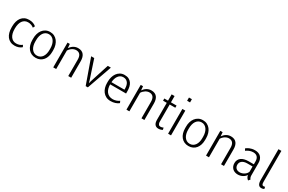

<svg xmlns="http://www.w3.org/2000/svg" viewBox="152 -2125 5249 3499"><g transform="rotate(30 2776.5 -375.5)"><path d="M277.3 -38.6Q313.5 -38.6 344.2 -49.3Q375 -60.1 399.4 -80.6L419.9 -42Q395.5 -18.6 357.4 -4.2Q319.3 10.3 272.9 10.3Q220.2 10.3 180.4 -9.3Q140.6 -28.8 114.3 -63.2Q87.9 -97.7 74.7 -145.3Q61.5 -192.9 61.5 -249V-275.4Q61.5 -331.1 75 -378.2Q88.4 -425.3 114.7 -459.2Q141.1 -493.2 180.7 -512.5Q220.2 -531.7 272.9 -531.7Q319.3 -531.7 356.9 -518.1Q394.5 -504.4 419.9 -481.4L399.4 -440.4Q375 -460.9 344.2 -471.9Q313.5 -482.9 277.3 -482.9Q241.2 -482.9 212.6 -468Q184.1 -453.1 164.3 -425.8Q144.5 -398.4 134 -359.4Q123.5 -320.3 123 -271.5V-252.9Q123 -203.6 133.5 -164.1Q144 -124.5 163.8 -96.7Q183.6 -68.8 212.4 -53.7Q241.2 -38.6 277.3 -38.6Z M564.5 -240.7Q564.5 -200.2 574 -163.1Q583.5 -126 602.5 -97.9Q621.6 -69.8 649.7 -53.2Q677.7 -36.6 715.3 -36.6Q752.4 -36.6 780.5 -52.5Q808.6 -68.4 827.4 -95.7Q846.2 -123 855.7 -159.7Q865.2 -196.3 865.2 -237.8V-273.9Q865.2 -319.8 854.5 -358.6Q843.8 -397.5 824 -425.5Q804.2 -453.6 776.4 -469.2Q748.5 -484.9 714.4 -484.9Q678.2 -484.9 650.4 -469.2Q622.6 -453.6 603.5 -425.8Q584.5 -397.9 574.5 -359.1Q564.5 -320.3 564.5 -273.9ZM503.4 -273.9Q502.4 -325.2 516.1 -371.8Q529.8 -418.5 556.6 -454.1Q583.5 -489.7 623.3 -510.7Q663.1 -531.7 714.4 -531.7Q764.6 -531.7 804 -511.7Q843.3 -491.7 870.4 -456.8Q897.5 -421.9 911.9 -375Q926.3 -328.1 926.3 -273.9V-237.8Q926.3 -185.1 912.4 -139.6Q898.4 -94.2 871.6 -60.8Q844.7 -27.3 805.4 -8.5Q766.1 10.3 715.3 10.3Q664.6 10.3 625.2 -8.5Q585.9 -27.3 558.8 -60.8Q531.7 -94.2 517.6 -140.1Q503.4 -186 503.4 -240.7Z M1131.3 -521 1138.7 -436.5Q1151.9 -456.5 1168.9 -473.9Q1186 -491.2 1206.8 -504.2Q1227.5 -517.1 1251.7 -524.4Q1275.9 -531.7 1303.2 -531.7Q1345.7 -531.7 1375.5 -518.3Q1405.3 -504.9 1424.1 -480.2Q1442.9 -455.6 1451.7 -421.6Q1460.4 -387.7 1460.4 -346.7V0H1398.9V-346.2Q1398.9 -377.4 1392.6 -402.6Q1386.2 -427.7 1373 -445.3Q1359.9 -462.9 1339.1 -472.4Q1318.4 -481.9 1289.6 -481.9Q1270.5 -481.9 1250.5 -475.8Q1230.5 -469.7 1211.4 -458Q1192.4 -446.3 1175.3 -429.2Q1158.2 -412.1 1144.5 -390.1V0H1083V-521Z M1775.4 -127.4 1788.6 -77.6H1791L1803.7 -127.4Q1835.9 -226.6 1866.9 -325Q1897.9 -423.3 1930.2 -521H1995.1L1811.5 0H1765.6L1580.1 -521H1645Z M2280.3 -484.4Q2246.1 -484.4 2220.2 -469Q2194.3 -453.6 2176.5 -427.7Q2158.7 -401.9 2148.7 -367.9Q2138.7 -334 2136.7 -296.9H2410.2V-320.8Q2410.2 -354 2402.8 -383.8Q2395.5 -413.6 2379.9 -435.8Q2364.3 -458 2339.6 -471.2Q2314.9 -484.4 2280.3 -484.4ZM2292 10.3Q2236.3 10.3 2195.3 -11Q2154.3 -32.2 2127.4 -67.4Q2100.6 -102.5 2087.4 -147.7Q2074.2 -192.9 2074.2 -240.2V-277.8Q2074.2 -323.2 2086.7 -368.4Q2099.1 -413.6 2124.8 -450Q2150.4 -486.3 2189.5 -509Q2228.5 -531.7 2281.7 -531.7Q2334.5 -531.7 2370.4 -513.4Q2406.2 -495.1 2428.7 -463.6Q2451.2 -432.1 2460.9 -389.4Q2470.7 -346.7 2470.7 -298.3V-251H2135.7Q2135.7 -205.6 2146.5 -166.7Q2157.2 -127.9 2179 -99.4Q2200.7 -70.8 2234.1 -54.7Q2267.6 -38.6 2313 -39.1Q2348.6 -40 2383.1 -51.5Q2417.5 -63 2444.3 -83.5L2462.4 -43.9Q2433.1 -19 2388.4 -4.4Q2343.8 10.3 2292 10.3Z M2671.9 -521 2679.2 -436.5Q2692.4 -456.5 2709.5 -473.9Q2726.6 -491.2 2747.3 -504.2Q2768.1 -517.1 2792.2 -524.4Q2816.4 -531.7 2843.8 -531.7Q2886.2 -531.7 2916 -518.3Q2945.8 -504.9 2964.6 -480.2Q2983.4 -455.6 2992.2 -421.6Q3001 -387.7 3001 -346.7V0H2939.5V-346.2Q2939.5 -377.4 2933.1 -402.6Q2926.8 -427.7 2913.6 -445.3Q2900.4 -462.9 2879.6 -472.4Q2858.9 -481.9 2830.1 -481.9Q2811 -481.9 2791 -475.8Q2771 -469.7 2752 -458Q2732.9 -446.3 2715.8 -429.2Q2698.7 -412.1 2685.1 -390.1V0H2623.5V-521Z M3259.3 -653.3V-521H3377.4V-475.1H3259.3V-119.6Q3259.3 -95.7 3263.9 -80.3Q3268.6 -64.9 3276.1 -55.9Q3283.7 -46.9 3294.2 -43.5Q3304.7 -40 3316.4 -40Q3330.6 -40 3346.4 -44.7Q3362.3 -49.3 3373.5 -55.2L3382.8 -12.7Q3377 -8.8 3367.7 -4.6Q3358.4 -0.5 3347.4 2.7Q3336.4 5.9 3324.2 8.1Q3312 10.3 3299.3 10.3Q3272.9 10.3 3253.7 1.2Q3234.4 -7.8 3221.9 -24.7Q3209.5 -41.5 3203.6 -65.4Q3197.8 -89.4 3197.8 -119.1V-475.1H3119.6V-521H3197.8V-653.3Z M3561.5 -693.4H3500V-761.2H3561.5ZM3561.5 0H3500V-521H3561.5Z M3779.8 -240.7Q3779.8 -200.2 3789.3 -163.1Q3798.8 -126 3817.9 -97.9Q3836.9 -69.8 3865 -53.2Q3893.1 -36.6 3930.7 -36.6Q3967.8 -36.6 3995.8 -52.5Q4023.9 -68.4 4042.7 -95.7Q4061.5 -123 4071 -159.7Q4080.6 -196.3 4080.6 -237.8V-273.9Q4080.6 -319.8 4069.8 -358.6Q4059.1 -397.5 4039.3 -425.5Q4019.5 -453.6 3991.7 -469.2Q3963.9 -484.9 3929.7 -484.9Q3893.6 -484.9 3865.7 -469.2Q3837.9 -453.6 3818.8 -425.8Q3799.8 -397.9 3789.8 -359.1Q3779.8 -320.3 3779.8 -273.9ZM3718.8 -273.9Q3717.8 -325.2 3731.4 -371.8Q3745.1 -418.5 3772 -454.1Q3798.8 -489.7 3838.6 -510.7Q3878.4 -531.7 3929.7 -531.7Q3980 -531.7 4019.3 -511.7Q4058.6 -491.7 4085.7 -456.8Q4112.8 -421.9 4127.2 -375Q4141.6 -328.1 4141.6 -273.9V-237.8Q4141.6 -185.1 4127.7 -139.6Q4113.8 -94.2 4086.9 -60.8Q4060.1 -27.3 4020.8 -8.5Q3981.4 10.3 3930.7 10.3Q3879.9 10.3 3840.6 -8.5Q3801.3 -27.3 3774.2 -60.8Q3747.1 -94.2 3732.9 -140.1Q3718.8 -186 3718.8 -240.7Z M4346.7 -521 4354 -436.5Q4367.2 -456.5 4384.3 -473.9Q4401.4 -491.2 4422.1 -504.2Q4442.9 -517.1 4467 -524.4Q4491.2 -531.7 4518.6 -531.7Q4561 -531.7 4590.8 -518.3Q4620.6 -504.9 4639.4 -480.2Q4658.2 -455.6 4667 -421.6Q4675.8 -387.7 4675.8 -346.7V0H4614.3V-346.2Q4614.3 -377.4 4607.9 -402.6Q4601.6 -427.7 4588.4 -445.3Q4575.2 -462.9 4554.4 -472.4Q4533.7 -481.9 4504.9 -481.9Q4485.8 -481.9 4465.8 -475.8Q4445.8 -469.7 4426.8 -458Q4407.7 -446.3 4390.6 -429.2Q4373.5 -412.1 4359.9 -390.1V0H4298.3V-521Z M4981 -42Q5003.9 -42 5027.6 -49.6Q5051.3 -57.1 5072.3 -70.3Q5093.3 -83.5 5109.1 -102.1Q5125 -120.6 5132.3 -142.6V-252.4H5021.5Q4983.4 -252.4 4955.8 -243.7Q4928.2 -234.9 4910.2 -220Q4892.1 -205.1 4883.5 -184.8Q4875 -164.6 4875 -141.6Q4875 -119.6 4881.8 -101.3Q4888.7 -83 4902.1 -69.8Q4915.5 -56.6 4935.3 -49.3Q4955.1 -42 4981 -42ZM5188 9.3Q5170.4 -3.4 5155.8 -24.2Q5141.1 -44.9 5137.2 -76.2Q5124 -56.6 5106.2 -40.8Q5088.4 -24.9 5066.7 -13.4Q5044.9 -2 5020.3 4.2Q4995.6 10.3 4969.2 10.3Q4935.5 10.3 4907 0Q4878.4 -10.3 4857.9 -29.8Q4837.4 -49.3 4825.7 -77.4Q4814 -105.5 4814 -141.6Q4814 -179.2 4828.4 -208.5Q4842.8 -237.8 4869.4 -257.8Q4896 -277.8 4934.6 -288.1Q4973.1 -298.3 5021.5 -298.3H5132.3V-358.9Q5132.3 -385.7 5125.7 -408.7Q5119.1 -431.6 5104.7 -448.5Q5090.3 -465.3 5067.6 -474.6Q5044.9 -483.9 5012.7 -483.4Q4991.2 -483.4 4970.7 -478.8Q4950.2 -474.1 4931.9 -466.6Q4913.6 -459 4897.9 -449.7Q4882.3 -440.4 4870.6 -430.7L4847.7 -468.8Q4857.4 -477.1 4873.3 -488Q4889.2 -499 4911.4 -508.5Q4933.6 -518.1 4962.4 -524.7Q4991.2 -531.2 5026.9 -531.2Q5065.4 -531.2 5096.2 -520Q5127 -508.8 5148.7 -487.1Q5170.4 -465.3 5182.1 -433.1Q5193.8 -400.9 5193.8 -358.9V-94.7Q5193.8 -88.9 5195.1 -79.8Q5196.3 -70.8 5199.2 -61.3Q5202.1 -51.8 5207 -42.7Q5211.9 -33.7 5218.8 -27.3Z M5383.3 -761.2H5444.8V-115.7Q5444.8 -94.7 5446.8 -80.3Q5448.7 -65.9 5453.6 -56.9Q5458.5 -47.9 5465.8 -43.9Q5473.1 -40 5484.4 -40Q5493.7 -40 5500.7 -42Q5507.8 -43.9 5514.6 -46.4L5522.9 -3.9Q5511.7 2.9 5496.3 6.6Q5481 10.3 5465.3 10.3Q5448.2 10.3 5433.1 4.4Q5418 -1.5 5407 -15.9Q5396 -30.3 5389.6 -54Q5383.3 -77.6 5383.3 -113.8Z"/></g></svg>

Font: Ufes Sans Light
Style: Regular
Weight: 200
Designer: Ricardo Esteves & Thais Bronze
Foundry: ProDesignUfes - Ricardo Esteves, Thais Bronze (This is a derivative work, based on Roboto family, by Christian Robertson
Version: Version 2.0